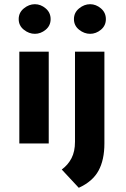

<svg xmlns="http://www.w3.org/2000/svg" viewBox="-20 -683 600 914"><path d="M72 -437H212V0H72ZM69 -592Q69 -623 93.5 -643Q118 -663 146 -663Q174 -663 197.5 -643Q221 -623 221 -592Q221 -561 197.5 -541.5Q174 -522 146 -522Q118 -522 93.5 -541.5Q69 -561 69 -592ZM355 211 274 124Q304 102 320.5 70Q337 38 337 -8V-437H477V0Q477 78 449 129.5Q421 181 355 211ZM332 -592Q332 -623 356.5 -643Q381 -663 409 -663Q437 -663 460.5 -643Q484 -623 484 -592Q484 -561 460.5 -541.5Q437 -522 409 -522Q381 -522 356.5 -541.5Q332 -561 332 -592Z"/></svg>

Font: Josefin Sans Thin
Style: Bold
Weight: 700
Version: Version 2.000